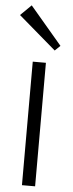

<svg xmlns="http://www.w3.org/2000/svg" viewBox="-61 -944 369 974"><g transform="rotate(5 123.5 -456.5)"><path d="M157 -629V0H90V-629ZM60 -913 223 -721 196 -695 5 -859Z"/></g></svg>

Font: Sinkin Sans 300 Light
Style: Regular
Weight: 300
Designer: Keith Bates
Foundry: K-Type
Version: Sinkin Sans (version 1.0)  by Keith Bates   •   © 2014   www